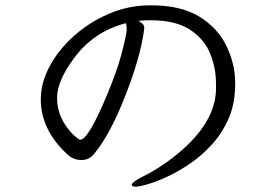

<svg xmlns="http://www.w3.org/2000/svg" viewBox="-20 -695 1040 720"><path d="M474 -2Q474 5 488 5Q502 5 535 -4.5Q568 -14 610.5 -34Q653 -54 697 -84.5Q741 -115 778.5 -157.5Q816 -200 839 -254.5Q862 -309 862 -382.5Q862 -456 828.5 -524Q795 -592 726 -633.5Q657 -675 548 -675H537Q459 -674 386.5 -642.5Q314 -611 257 -560Q200 -509 166.5 -447Q133 -385 133 -322Q133 -206 236 -113Q257 -95 285.5 -95Q314 -95 332 -117Q392 -188 450 -336Q508 -484 521 -588Q521 -600 515 -605.5Q509 -611 499 -617Q519 -619 541 -619H545Q637 -619 690.5 -585Q744 -551 767 -496.5Q790 -442 790 -380Q790 -372 790 -364Q790 -255 684 -152Q607 -78 510 -30Q474 -11 474 -2ZM452 -608Q456 -597 454.5 -578Q453 -559 436.5 -495.5Q420 -432 381 -338Q311 -171 281 -171Q277 -171 263 -182.5Q249 -194 233 -215Q194 -266 194 -328.5Q194 -391 257 -476Q331 -577 452 -608Z"/></svg>

Font: LXGW WenKai TC
Style: Regular
Weight: 400
Designer: LXGW / Fontworks Inc.
Foundry: LXGW / Fontworks Inc.
Version: Version 1.330